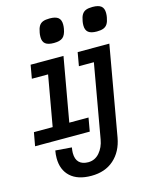

<svg xmlns="http://www.w3.org/2000/svg" viewBox="-163 -883 918 1177"><g transform="rotate(-15 296.0 -295.0)"><path d="M89 44.5Q89 22 93.5 -3L196.5 5Q193 28 193 40Q193 79.5 213 99.2Q233 119 271.5 119Q314 118.5 342.5 85.5Q371 52.5 379.5 3.5L462 -464.5H367L382 -550H583L482.5 20Q467 105.5 411.2 155Q355.5 204.5 268 204.5Q182 204.5 135.5 162Q89 119.5 89 44.5ZM-4 -145.5H115L171.5 -465H68.5L83.5 -550H292L220.5 -145.5H342.5L327.5 -60H-19.5ZM185.5 -698Q185.5 -713 188 -725.5Q192.5 -752 201.5 -766.8Q210.5 -781.5 226.5 -787.8Q242.5 -794 269 -794Q306 -794 323 -780.5Q340 -767 340 -737Q340 -722 337.5 -709.5Q331 -671.5 313 -656.5Q295 -641.5 256.5 -641.5Q219.5 -641.5 202.5 -655Q185.5 -668.5 185.5 -698ZM458 -698.5Q458 -713 460.5 -725.5Q465 -752 474.2 -766.8Q483.5 -781.5 499.2 -787.8Q515 -794 541.5 -794Q578.5 -794 595.5 -780.5Q612.5 -767 612.5 -737Q612.5 -722 610 -709.5Q605.5 -683.5 596.5 -669Q587.5 -654.5 571.5 -648Q555.5 -641.5 529 -641.5Q492 -641.5 475 -655.2Q458 -669 458 -698.5Z"/></g></svg>

Font: JuliaMono SemiBold
Style: Italic
Weight: 600
Italic angle: -9°
Monospace: yes
Designer: cormullion
Foundry: corm
Version: Version 0.056; ttfautohint (v1.8.4)